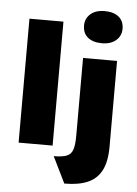

<svg xmlns="http://www.w3.org/2000/svg" viewBox="-66 -873 814 1142"><g transform="rotate(5 341.0 -302.5)"><path d="M70 0V-740H273V0ZM362 219 285 62Q336 62 362.5 51.5Q389 41 398.5 12.5Q408 -16 408 -71V-535H611V-23Q611 66 583.5 119Q556 172 501 195.5Q446 219 362 219ZM512 -632Q458 -632 427.5 -657Q397 -682 397 -728Q397 -770 428 -797Q459 -824 512 -824Q566 -824 596.5 -799Q627 -774 627 -728Q627 -686 596 -659Q565 -632 512 -632Z"/></g></svg>

Font: Lexend Deca Black
Style: Regular
Weight: 900
Designer: Bonnie Shaver-Troup, Thomas Jockin
Foundry: Lexend
Version: Version 1.007